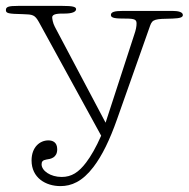

<svg xmlns="http://www.w3.org/2000/svg" viewBox="-38 -448 640 651"><path d="M103 109C103 100 107 95 119 93C134 91 156 87 156 58C156 33 139 28 126 28C97 28 69 51 69 96C69 155 117 183 167 183C204 183 241 168 279 118C308 80 334 27 359 -44L471 -361C479 -383 487 -384 547 -385C572 -386 582 -389 582 -397C582 -407 567 -411 547 -411H379C349 -411 338 -407 338 -397C338 -386 356 -385 388 -385C420 -385 425 -381 425 -368C425 -359 423 -347 417 -330L320 -32L148 -357C141 -370 139 -385 139 -389C139 -402 161 -402 181 -402C207 -402 220 -408 220 -417C220 -425 208 -428 174 -428H23C-9 -428 -18 -425 -18 -414C-18 -403 -11 -401 40 -400C73 -399 80 -398 94 -373L305 12C288 51 270 82 254 103C229 136 205 152 171 152C133 152 103 131 103 109Z"/></svg>

Font: Life Savers
Style: Regular
Weight: 400
Designer: Pablo Impallari, Rodrigo Fuenzalida, Brenda Gallo
Foundry: Pablo Impallari, Rodrigo Fuenzalida, Brenda Gallo
Version: Version 3.000